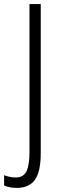

<svg xmlns="http://www.w3.org/2000/svg" viewBox="-67 -734 292 938"><path d="M15 184Q-21 184 -47 172V122Q-34 127 -19.5 130Q-5 133 10 133Q48 133 62.5 102.5Q77 72 77 8V-714H132V15Q132 105 103.5 144.5Q75 184 15 184Z"/></svg>

Font: Noto Sans Ethiopic ExtraCondensed Light
Style: Regular
Weight: 300
Width: 2
Designer: Monotype Design Team
Foundry: Monotype Imaging Inc.
Version: Version 2.102; ttfautohint (v1.8.4.7-5d5b)